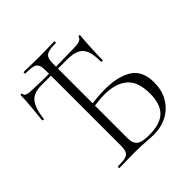

<svg xmlns="http://www.w3.org/2000/svg" viewBox="-192 -874 1026 1026"><g transform="rotate(-45 321.0 -360.5)"><path d="M335 1Q321 0 300 -1Q279 -2 254 -2L188 -1Q170 0 138 0Q136 0 136 -6Q136 -12 138 -12Q177 -12 195.5 -17Q214 -22 221 -36.5Q228 -51 228 -81V-644Q228 -674 221.5 -688.5Q215 -703 196.5 -708Q178 -713 139 -713Q137 -713 137 -719Q137 -725 139 -725Q170 -725 187 -724L253 -723L323 -724Q340 -725 370 -725Q372 -725 372 -719Q372 -713 370 -713Q331 -713 312.5 -707Q294 -701 287.5 -686.5Q281 -672 281 -642V-81Q281 -45 300 -28.5Q319 -12 375 -12Q460 -12 497.5 -50Q535 -88 535 -165Q535 -258 488 -296.5Q441 -335 358 -335Q326 -335 297 -330.5Q268 -326 258 -325L257 -344L290 -347Q344 -353 379 -353Q477 -353 535 -317Q593 -281 593 -192Q593 -135 568 -90.5Q543 -46 498 -21Q453 4 395 4Q371 4 335 1ZM33 -469Q31 -469 28.5 -470.5Q26 -472 26 -473Q30 -508 35 -563Q40 -618 40 -647Q40 -652 45.5 -652Q51 -652 51 -647Q51 -625 104 -625Q164 -622 253 -622Q285 -622 337 -624L405 -625Q441 -625 458 -630Q475 -635 480 -650Q481 -654 486 -654Q491 -654 491 -650Q488 -622 485 -564.5Q482 -507 482 -471Q482 -469 476 -469Q470 -469 470 -471Q470 -524 459 -553Q448 -582 422 -595Q396 -608 349 -608H156Q99 -608 73 -578Q47 -548 37 -471Q37 -469 33 -469Z"/></g></svg>

Font: Cormorant SC Light
Style: Regular
Weight: 300
Designer: Christian Thalmann (Catharsis Fonts)
Foundry: Catharsis Fonts
Version: Version 4.000